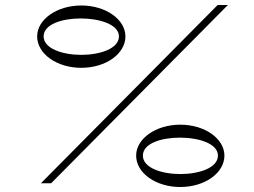

<svg xmlns="http://www.w3.org/2000/svg" viewBox="-20 -735 1019 770"><path d="M144 0H185L894 -715H853ZM306 -463C404 -463 483 -519 483 -589C483 -657 404 -713 306 -713C208 -713 129 -657 129 -589C129 -519 208 -463 306 -463ZM457 -589C457 -540 381 -515 306 -515C231 -515 155 -540 155 -589C155 -638 229 -661 304 -661C379 -661 457 -637 457 -589ZM703 15C801 15 880 -41 880 -111C880 -179 801 -235 703 -235C605 -235 526 -179 526 -111C526 -41 605 15 703 15ZM854 -111C854 -62 779 -37 703 -37C628 -37 553 -62 553 -111C553 -160 627 -183 701 -183C778 -183 854 -159 854 -111Z"/></svg>

Font: Sprat Extended Medium
Style: Regular
Weight: 500
Width: 9
Designer: Ethan Nakache
Foundry: Collletttivo
Version: Version 2.000;Glyphs 3.2 (3217)